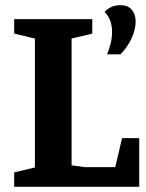

<svg xmlns="http://www.w3.org/2000/svg" viewBox="-20 -722 563 742"><path d="M34.8 0V-55.7L114.9 -74.9V-573.1L34.8 -592.3V-648H336.6V-592L256.7 -573.3V-83.2L307.9 -76H425.4L451.7 -188.1H518V0ZM393.7 -512Q402.3 -531.9 407.7 -554.6Q413.1 -577.4 413.1 -599.1Q413.1 -620.9 406.7 -640.2Q400.3 -659.6 384.3 -675.6Q394.3 -687.6 409.7 -694.8Q425.1 -702 445 -702Q474.8 -702 489.5 -684.1Q504.2 -666.3 504.2 -638.1Q504.2 -608.6 488.7 -574.3Q473.2 -540 445.5 -512Z"/></svg>

Font: Faustina Light
Style: Regular
Weight: 300
Designer: Alfonso Garcia
Foundry: http://www.omnibus-type.com
Version: Version 1.200